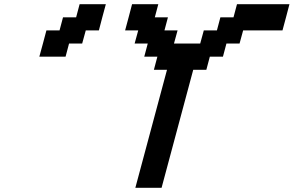

<svg xmlns="http://www.w3.org/2000/svg" viewBox="-20 -895 1399 915"><path d="M625 0H750L900.9 -562.5H963.4L980 -625H1042.5L1059.1 -687.5H1121.6L1138.7 -750H1326.2Q1332 -770.5 1343 -812.5Q1354 -854.5 1359.4 -875H1109.4L1092.8 -812.5H1030.3L1013.7 -750H951.2L934.1 -687.5H809.1L826.2 -750H763.7L780.3 -812.5H717.8L734.4 -875H609.4Q604 -854 593 -812.5Q582 -771 576.2 -750H638.7L621.6 -687.5H684.1L667.5 -625H730L713.4 -562.5H775.9ZM167.5 -625H292.5L309.1 -687.5H371.6L388.7 -750H451.2Q456.5 -771 467.5 -812.5Q478.5 -854 484.4 -875H359.4L342.8 -812.5H280.3L263.7 -750H201.2Q195.8 -729.5 184.6 -687.7Q173.3 -646 167.5 -625Z"/></svg>

Font: Faithful 32x
Style: Oblique
Weight: 400
Foundry: Faithful Resource Pack
Version: Version 1.0; January 27, 2023